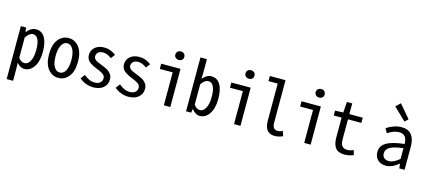

<svg xmlns="http://www.w3.org/2000/svg" viewBox="-63 -1652 6107 2643"><g transform="rotate(15 2991.0 -330.5)"><path d="M69.3 210.9V-543.9H143.6L153.3 -481.4H156.2Q213.9 -555.7 284.2 -555.7Q366.2 -555.7 410.2 -483.9Q454.1 -412.1 454.1 -280.3Q454.1 -141.6 400.4 -64Q346.7 13.7 266.6 13.7Q209 13.7 158.2 -44.9L161.1 48.8V210.9ZM359.4 -279.3Q359.4 -480.5 259.8 -480.5Q210.9 -480.5 161.1 -405.3V-116.2Q200.2 -64.5 248 -64.5Q295.9 -64.5 327.6 -121.6Q359.4 -178.7 359.4 -279.3Z M543.9 -271.5Q543.9 -409.2 602.5 -482.4Q661.1 -555.7 750 -555.7Q838.9 -555.7 897.5 -482.4Q956.1 -409.2 956.1 -271.5Q956.1 -134.8 897.5 -61.5Q838.9 11.7 750 11.7Q661.1 11.7 602.5 -61.5Q543.9 -134.8 543.9 -271.5ZM862.3 -271.5Q862.3 -371.1 831.5 -426.3Q800.8 -481.4 750 -481.4Q699.2 -481.4 668.5 -426.3Q637.7 -371.1 637.7 -271.5Q637.7 -172.9 668.5 -118.7Q699.2 -64.5 750 -64.5Q800.8 -64.5 831.5 -118.7Q862.3 -172.9 862.3 -271.5Z M1249 12.7Q1140.6 12.7 1049.8 -61.5L1094.7 -122.1Q1137.7 -88.9 1171.9 -72.8Q1206.1 -56.6 1252 -56.6Q1301.8 -56.6 1328.6 -81.1Q1355.5 -105.5 1355.5 -141.6Q1355.5 -162.1 1346.7 -177.7Q1337.9 -193.4 1316.4 -206.5Q1294.9 -219.7 1280.3 -226.6Q1265.6 -233.4 1234.4 -246.1Q1198.2 -260.7 1177.7 -271Q1157.2 -281.2 1129.9 -300.3Q1102.5 -319.3 1089.4 -345.2Q1076.2 -371.1 1076.2 -404.3Q1076.2 -470.7 1125.5 -513.7Q1174.8 -556.6 1259.8 -556.6Q1346.7 -556.6 1423.8 -497.1L1379.9 -438.5Q1315.4 -486.3 1260.7 -486.3Q1212.9 -486.3 1188.5 -463.9Q1164.1 -441.4 1164.1 -408.2Q1164.1 -399.4 1166 -392.1Q1168 -384.8 1172.4 -377.9Q1176.8 -371.1 1180.7 -366.2Q1184.6 -361.3 1193.4 -355.5Q1202.1 -349.6 1207.5 -346.2Q1212.9 -342.8 1224.6 -337.9Q1236.3 -333 1241.7 -330.6Q1247.1 -328.1 1261.2 -322.3Q1275.4 -316.4 1281.2 -314.5Q1308.6 -303.7 1320.3 -298.3Q1332 -293 1356 -281.2Q1379.9 -269.5 1391.6 -258.3Q1403.3 -247.1 1418 -231Q1432.6 -214.8 1438.5 -193.8Q1444.3 -172.9 1444.3 -148.4Q1444.3 -79.1 1392.1 -33.2Q1339.8 12.7 1249 12.7Z M1749 12.7Q1640.6 12.7 1549.8 -61.5L1594.7 -122.1Q1637.7 -88.9 1671.9 -72.8Q1706.1 -56.6 1752 -56.6Q1801.8 -56.6 1828.6 -81.1Q1855.5 -105.5 1855.5 -141.6Q1855.5 -162.1 1846.7 -177.7Q1837.9 -193.4 1816.4 -206.5Q1794.9 -219.7 1780.3 -226.6Q1765.6 -233.4 1734.4 -246.1Q1698.2 -260.7 1677.7 -271Q1657.2 -281.2 1629.9 -300.3Q1602.5 -319.3 1589.4 -345.2Q1576.2 -371.1 1576.2 -404.3Q1576.2 -470.7 1625.5 -513.7Q1674.8 -556.6 1759.8 -556.6Q1846.7 -556.6 1923.8 -497.1L1879.9 -438.5Q1815.4 -486.3 1760.7 -486.3Q1712.9 -486.3 1688.5 -463.9Q1664.1 -441.4 1664.1 -408.2Q1664.1 -399.4 1666 -392.1Q1668 -384.8 1672.4 -377.9Q1676.8 -371.1 1680.7 -366.2Q1684.6 -361.3 1693.4 -355.5Q1702.1 -349.6 1707.5 -346.2Q1712.9 -342.8 1724.6 -337.9Q1736.3 -333 1741.7 -330.6Q1747.1 -328.1 1761.2 -322.3Q1775.4 -316.4 1781.2 -314.5Q1808.6 -303.7 1820.3 -298.3Q1832 -293 1856 -281.2Q1879.9 -269.5 1891.6 -258.3Q1903.3 -247.1 1918 -231Q1932.6 -214.8 1938.5 -193.8Q1944.3 -172.9 1944.3 -148.4Q1944.3 -79.1 1892.1 -33.2Q1839.8 12.7 1749 12.7Z M2252.9 0V-469.7H2069.3V-543.9H2344.7V0ZM2224.6 -715.8Q2224.6 -743.2 2242.7 -760.3Q2260.7 -777.3 2289.1 -777.3Q2317.4 -777.3 2335 -760.3Q2352.5 -743.2 2352.5 -715.8Q2352.5 -688.5 2335 -672.4Q2317.4 -656.2 2289.1 -656.2Q2260.7 -656.2 2242.7 -672.9Q2224.6 -689.5 2224.6 -715.8Z M2766.6 13.7Q2703.1 13.7 2654.3 -52.7H2651.4L2641.6 0H2569.3V-767.6H2661.1V-582L2658.2 -485.4Q2715.8 -555.7 2783.2 -555.7Q2865.2 -555.7 2909.7 -483.9Q2954.1 -412.1 2954.1 -280.3Q2954.1 -141.6 2900.4 -64Q2846.7 13.7 2766.6 13.7ZM2748 -64.5Q2795.9 -64.5 2827.6 -121.6Q2859.4 -178.7 2859.4 -279.3Q2859.4 -480.5 2759.8 -480.5Q2710 -480.5 2661.1 -409.2V-120.1Q2698.2 -64.5 2748 -64.5Z M3252.9 0V-469.7H3069.3V-543.9H3344.7V0ZM3224.6 -715.8Q3224.6 -743.2 3242.7 -760.3Q3260.7 -777.3 3289.1 -777.3Q3317.4 -777.3 3335 -760.3Q3352.5 -743.2 3352.5 -715.8Q3352.5 -688.5 3335 -672.4Q3317.4 -656.2 3289.1 -656.2Q3260.7 -656.2 3242.7 -672.9Q3224.6 -689.5 3224.6 -715.8Z M3833 12.7Q3689.5 12.7 3689.5 -168V-694.3H3557.6V-767.6H3781.2V-161.1Q3781.2 -64.5 3857.4 -64.5Q3891.6 -64.5 3925.8 -85L3949.2 -13.7Q3888.7 12.7 3833 12.7Z M4252.9 0V-469.7H4069.3V-543.9H4344.7V0ZM4224.6 -715.8Q4224.6 -743.2 4242.7 -760.3Q4260.7 -777.3 4289.1 -777.3Q4317.4 -777.3 4335 -760.3Q4352.5 -743.2 4352.5 -715.8Q4352.5 -688.5 4335 -672.4Q4317.4 -656.2 4289.1 -656.2Q4260.7 -656.2 4242.7 -672.9Q4224.6 -689.5 4224.6 -715.8Z M4830.1 11.7Q4738.3 11.7 4699.2 -39.1Q4660.2 -89.8 4660.2 -185.5V-469.7H4547.9V-539.1L4664.1 -543.9L4674.8 -697.3H4751V-543.9H4941.4V-469.7H4751V-183.6Q4751 -122.1 4773.9 -91.3Q4796.9 -60.5 4850.6 -60.5Q4891.6 -60.5 4936.5 -82L4956.1 -14.6Q4893.6 11.7 4830.1 11.7Z M5417 12.7Q5346.7 12.7 5302.2 -28.3Q5257.8 -69.3 5257.8 -140.6Q5257.8 -228.5 5337.4 -276.4Q5417 -324.2 5591.8 -343.8Q5591.8 -481.4 5480.5 -481.4Q5403.3 -481.4 5317.4 -422.9L5281.2 -486.3Q5389.6 -556.6 5495.1 -556.6Q5590.8 -556.6 5637.2 -497.6Q5683.6 -438.5 5683.6 -334V0H5608.4L5600.6 -65.4H5597.7Q5503.9 12.7 5417 12.7ZM5443.4 -59.6Q5510.7 -59.6 5591.8 -131.8V-284.2Q5459 -267.6 5403.3 -234.9Q5347.7 -202.1 5347.7 -147.5Q5347.7 -103.5 5374 -81.5Q5400.4 -59.6 5443.4 -59.6ZM5509.8 -640.6 5334 -810.5 5398.4 -872.1 5556.6 -685.5Z"/></g></svg>

Font: GenEi Gothic M Regular
Style: Regular
Weight: 400
Designer: o_tamon (Modified); [Source Han Sans]
Ryoko NISHIZUKA  (kana & ideographs); Paul D. Hunt (Latin, Greek & Cyrillic); Wenl
Version: Version 1.1a;Original Version 1.004